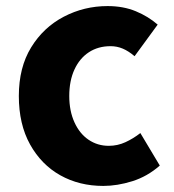

<svg xmlns="http://www.w3.org/2000/svg" viewBox="-20 -598 572 632"><path d="M320 14Q241 14 178.5 -21Q116 -56 79 -122.5Q42 -189 42 -282Q42 -376 82.5 -442Q123 -508 190 -543Q257 -578 334 -578Q386 -578 427 -561Q468 -544 499 -517L423 -413Q403 -430 384 -438Q365 -446 344 -446Q303 -446 272.5 -426Q242 -406 225 -369Q208 -332 208 -282Q208 -233 225 -195.5Q242 -158 271.5 -138Q301 -118 338 -118Q367 -118 393 -130Q419 -142 442 -160L506 -53Q465 -17 415.5 -1.5Q366 14 320 14Z"/></svg>

Font: Noto Sans KR Thin ExtraBold
Style: Regular
Weight: 800
Version: Version 2.004-H2;hotconv 1.0.118;makeotfexe 2.5.65603